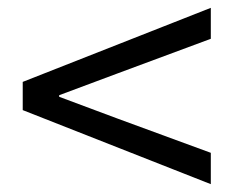

<svg xmlns="http://www.w3.org/2000/svg" viewBox="-20 -616 595 490"><path d="M518 -146 38 -335V-407L518 -596V-517L281 -429L131 -373V-369L281 -313L518 -226Z"/></svg>

Font: Noto Sans KR Thin
Style: Regular
Weight: 400
Version: Version 2.004-H2;hotconv 1.0.118;makeotfexe 2.5.65603